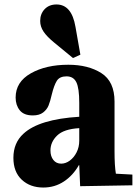

<svg xmlns="http://www.w3.org/2000/svg" viewBox="-20 -830 613 860"><path d="M85 -231Q155 -296 335 -307V-369Q335 -435 322 -461.5Q309 -488 278 -488Q247 -488 234.5 -468Q222 -448 212 -407Q205 -376 197.5 -357.5Q190 -339 173 -326Q156 -313 127 -313Q87 -313 68.5 -336Q50 -359 50 -393Q50 -463 118 -501.5Q186 -540 286 -540Q375 -540 434 -502.5Q493 -465 493 -375V-152Q493 -88 499 -52L573 -48V0L339 4L335 -90H333Q307 -44 266 -17Q225 10 174 10Q115 10 77.5 -25Q40 -60 40 -123Q40 -190 85 -231ZM254 -97Q274 -97 292.5 -110.5Q311 -124 323 -147.5Q335 -171 335 -200V-256Q266 -252 236 -223Q206 -194 206 -156Q206 -130 219 -113.5Q232 -97 254 -97ZM160 -736Q160 -768 180 -789Q200 -810 233 -810Q301 -810 318 -710L340 -585L307 -570L223 -639Q190 -666 175 -688.5Q160 -711 160 -736Z"/></svg>

Font: Minipax
Style: Bold
Weight: 700
Designer: Raphaël Ronot, Igor Stepanchenko (Cyrillic)
Foundry: steppetype
Version: Version 1.002